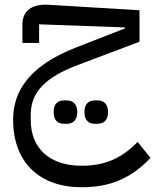

<svg xmlns="http://www.w3.org/2000/svg" viewBox="-20 -481 651 805"><path d="M378 38H389C415 38 433 23 433 -11C433 -45 415 -60 389 -60H378C351 -60 334 -45 334 -11C334 23 351 38 378 38ZM249 38H260C286 38 304 23 304 -11C304 -45 286 -60 260 -60H249C222 -60 205 -45 205 -11C205 23 222 38 249 38ZM322 304C443 304 529 267 611 181L557 114C489 184 418 214 322 214C192 214 109 144 109 23V-1C109 -96 172 -158 308 -209L565 -306V-438L184 -461C115 -465 74 -437 74 -378V-301H144V-379L504 -366V-362L299 -282C96 -203 35 -93 35 21C35 199 145 304 322 304Z"/></svg>

Font: IBM Plex Arabic
Style: Regular
Weight: 400
Designer: Mike Abbink, Paul van der Laan, Pieter van Rosmalen, Wael Morcos, Khajak Apelian
Foundry: Bold Monday
Version: Version 1.0